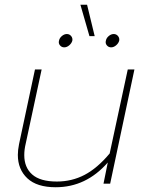

<svg xmlns="http://www.w3.org/2000/svg" viewBox="-20 -772 613 807"><path d="M318 -752H346L378 -620H356ZM228 -601Q230 -612 240 -620.5Q250 -629 261 -629Q272 -629 279 -620.5Q286 -612 284 -601Q281 -590 271 -581.5Q261 -573 250 -573Q239 -573 232 -581.5Q225 -590 228 -601ZM425 -601Q427 -612 437 -620.5Q447 -629 458 -629Q469 -629 476 -620.5Q483 -612 481 -601Q478 -590 468 -581.5Q458 -573 447 -573Q436 -573 429 -581.5Q422 -590 425 -601ZM55 -121Q55 -141 60 -166L127 -480H155L88 -168Q82 -143 82 -120Q82 -68 115.5 -38.5Q149 -9 219 -9Q282 -9 335.5 -37Q389 -65 441 -127L517 -480H545L443 0H415L433 -89Q342 15 214 15Q135 15 95 -22.5Q55 -60 55 -121Z"/></svg>

Font: Prompt Thin
Style: Italic
Weight: 250
Italic angle: -12°
Designer: Katatrad Team
Foundry: CadsonDemak
Version: Version 1.001